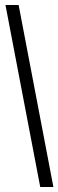

<svg xmlns="http://www.w3.org/2000/svg" viewBox="-20 -688 235 773"><path d="M195 65H142L2 -668H55Z"/></svg>

Font: Bricolage Grotesque 48pt Condensed ExtraLight
Style: Regular
Weight: 200
Width: 3
Designer: Mathieu Triay
Foundry: Atelier Triay
Version: Version 1.000; ttfautohint (v1.8.4.7-5d5b);gftools[0.9.32]